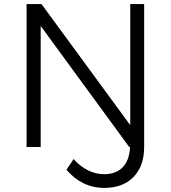

<svg xmlns="http://www.w3.org/2000/svg" viewBox="-20 -719 836 939"><path d="M685 -699V0Q685 93 633 146.5Q581 200 490 200Q435 200 388 177Q341 154 305 111L340 59Q372 95 410.5 114Q449 133 489 133Q547 133 580 99Q613 65 616 0H612L179 -592V0H110V-699H183L617 -107V-699Z"/></svg>

Font: Gontserrat Light
Style: Regular
Weight: 300
Designer: Julieta Ulanovsky
Foundry: Julieta Ulanovsky
Version: Version 6.001